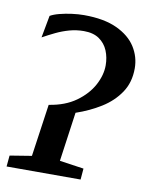

<svg xmlns="http://www.w3.org/2000/svg" viewBox="-80 -623 524 675"><g transform="rotate(10 182.0 -285.5)"><path d="M-10.2 0 -6.5 -39.6 71.1 -52.2 97.9 -239.1Q155.3 -248 193.8 -275.6Q232.3 -303.3 251.8 -339.5Q271.2 -375.7 271.2 -410.3Q271.2 -438.4 261.3 -462.5Q251.3 -486.5 230.2 -501.3Q209 -516 175.3 -516Q148.7 -516 123.9 -509.1Q99.2 -502.2 76.5 -491.3Q53.9 -480.4 32 -468.3L46.7 -547.6Q59.2 -554.9 79.7 -560.1Q100.1 -565.4 122.9 -568.4Q145.7 -571.4 166 -571.4Q237.6 -571.4 283.7 -549.9Q329.7 -528.4 351.7 -493.5Q373.7 -458.6 373.7 -417.6Q373.7 -367.6 349.1 -331.1Q324.6 -294.6 284.2 -269.5Q243.9 -244.4 195.7 -228L171 -52.2L257.3 -39.6L254 0Z"/></g></svg>

Font: Merriweather Light
Style: Italic
Weight: 300
Italic angle: -7.8°
Designer: Eben Sorkin
Foundry: Eben Sorkin
Version: Version 2.101